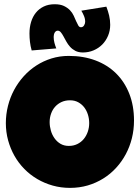

<svg xmlns="http://www.w3.org/2000/svg" viewBox="-20 -957 678 929"><path d="M628.4 -374Q628.4 -329.6 618.2 -288.3Q607.9 -247.1 588.6 -210.9Q569.3 -174.8 541.7 -144.8Q514.2 -114.7 479.7 -93.3Q445.3 -71.8 404.8 -59.8Q364.3 -47.9 318.8 -47.9Q274.9 -47.9 235.1 -59.1Q195.3 -70.3 160.6 -90.6Q126 -110.8 97.9 -139.4Q69.8 -168 50 -202.9Q30.3 -237.8 19.3 -277.8Q8.3 -317.9 8.3 -361.3Q8.3 -403.8 18.6 -444.6Q28.8 -485.4 48.1 -521.5Q67.4 -557.6 94.7 -587.9Q122.1 -618.2 156 -640.1Q189.9 -662.1 229.5 -674.3Q269 -686.5 313 -686.5Q383.8 -686.5 442.1 -664.6Q500.5 -642.6 541.7 -601.8Q583 -561 605.7 -503.2Q628.4 -445.3 628.4 -374ZM411.6 -361.3Q411.6 -382.3 405.5 -402.1Q399.4 -421.9 387.7 -437.3Q376 -452.6 358.6 -462.2Q341.3 -471.7 318.8 -471.7Q295.9 -471.7 277.8 -463.4Q259.8 -455.1 246.8 -440.7Q233.9 -426.3 227.1 -407Q220.2 -387.7 220.2 -366.2Q220.2 -345.7 226.1 -325.2Q231.9 -304.7 243.7 -288.1Q255.4 -271.5 272.7 -261.2Q290 -251 313 -251Q335.9 -251 354.2 -260Q372.6 -269 385.3 -284.4Q397.9 -299.8 404.8 -319.8Q411.6 -339.8 411.6 -361.3ZM513.2 -836.9Q513.2 -808.6 502.9 -784.2Q492.7 -759.8 474.9 -741.7Q457 -723.6 432.9 -713.4Q408.7 -703.1 381.3 -703.1Q359.9 -703.1 344.7 -710.9Q329.6 -718.8 319.1 -730.5Q308.6 -742.2 301 -755.9Q293.5 -769.5 287.1 -781.2Q280.8 -793 274.2 -800.8Q267.6 -808.6 259.3 -808.6Q253.9 -808.6 250 -805.4Q246.1 -802.2 243.9 -797.9Q241.7 -793.5 240.7 -788.1Q239.7 -782.7 239.7 -778.3Q239.7 -763.7 243.4 -749.8Q247.1 -735.8 252.4 -722.7L133.3 -712.9Q127.4 -733.4 125 -754.2Q122.6 -774.9 122.6 -794.9Q122.6 -824.7 130.4 -850.6Q138.2 -876.5 153.6 -895.5Q168.9 -914.6 191.7 -925.5Q214.4 -936.5 244.6 -936.5Q271.5 -936.5 289.1 -928.2Q306.6 -919.9 318.4 -907.7Q330.1 -895.5 336.7 -880.9Q343.3 -866.2 348.6 -854Q354 -841.8 358.9 -833.5Q363.8 -825.2 371.6 -825.2Q381.3 -825.2 386.7 -834Q392.1 -842.8 392.1 -851.6Q392.1 -866.2 386.2 -880.1Q380.4 -894 373.5 -905.3L494.6 -924.8Q502.9 -903.3 508.1 -881.6Q513.2 -859.9 513.2 -836.9Z"/></svg>

Font: Luckiest Guy
Style: Regular
Weight: 400
Designer: Astigmatic (AOETI)
Foundry: Astigmatic (AOETI)
Version: Version 1.000